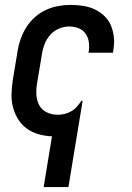

<svg xmlns="http://www.w3.org/2000/svg" viewBox="-20 -548 540 783"><path d="M158 215 192 8Q165 7 138 -0.5Q111 -8 89.5 -23.5Q68 -39 54 -61.5Q40 -84 33 -110.5Q26 -137 27 -165Q28 -193 32 -221L52 -341Q56 -366 65 -391Q74 -416 88.5 -438.5Q103 -461 123.5 -479Q144 -497 168.5 -508Q193 -519 218 -523.5Q243 -528 268 -528Q294 -528 319.5 -524Q345 -520 367 -509.5Q389 -499 406.5 -482Q424 -465 433 -442.5Q442 -420 444.5 -394.5Q447 -369 442 -343L441 -333H341L342 -339Q345 -359 342 -378Q339 -397 328 -412Q317 -427 299 -433.5Q281 -440 262 -440Q241 -440 220 -431Q199 -422 184.5 -405.5Q170 -389 162 -368.5Q154 -348 151 -327L131 -207Q127 -184 128.5 -160.5Q130 -137 140.5 -118Q151 -99 171.5 -89.5Q192 -80 216 -80Q230 -80 244 -83.5Q258 -87 271 -94.5Q284 -102 294 -113.5Q304 -125 312 -137H317L259 215Z"/></svg>

Font: Iosevka Semibold
Style: Italic
Weight: 600
Italic angle: -9°
Monospace: yes
Designer: Belleve Invis
Foundry: Belleve Invis
Version: Version 32.5.0; ttfautohint (v1.8.4)